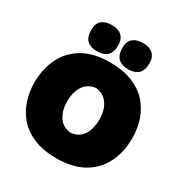

<svg xmlns="http://www.w3.org/2000/svg" viewBox="-215 -1119 1242 1300"><g transform="rotate(30 405.5 -469.0)"><path d="M409 16Q306 16 232.8 -14.2Q159.5 -44.5 113.5 -96.8Q67.5 -149 45.8 -215.8Q24 -282.5 24 -355Q24 -459 64.2 -543.8Q104.5 -628.5 188.2 -678.8Q272 -729 403 -729Q502.5 -729 575 -700Q647.5 -671 694.5 -619.8Q741.5 -568.5 764.2 -501Q787 -433.5 787 -356Q787 -249 745 -165Q703 -81 619 -32.5Q535 16 409 16ZM406 -182Q468.5 -188 499.8 -236Q531 -284 531 -356Q531 -430.5 497.8 -477.8Q464.5 -525 406 -531Q345.5 -525 312.8 -477.8Q280 -430.5 280 -356Q280 -284 311.5 -236Q343 -188 406 -182ZM528 -749Q478.5 -749 450.8 -774.2Q423 -799.5 423 -857Q423 -906.5 451 -930.2Q479 -954 529 -954Q578.5 -954 606.2 -929.2Q634 -904.5 634 -857Q634 -799.5 606.2 -774.2Q578.5 -749 528 -749ZM284 -749Q234.5 -749 206.8 -774.2Q179 -799.5 179 -857Q179 -906.5 207 -930.2Q235 -954 285 -954Q334.5 -954 362.2 -929.2Q390 -904.5 390 -857Q390 -799.5 362.2 -774.2Q334.5 -749 284 -749Z"/></g></svg>

Font: Commissioner Flair Black
Style: Regular
Weight: 900
Designer: Kostas Bartsokas
Foundry: Kostas Bartsokas
Version: Version 1.000; ttfautohint (v1.8.3)